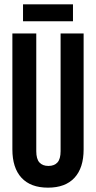

<svg xmlns="http://www.w3.org/2000/svg" viewBox="-20 -854 442 884"><path d="M201 10Q121 10 79 -35.5Q37 -81 37 -166V-700H147V-158Q147 -122 161.5 -106Q176 -90 203 -90Q230 -90 244.5 -106Q259 -122 259 -158V-700H365V-166Q365 -81 323 -35.5Q281 10 201 10ZM86 -834H316V-756H86Z"/></svg>

Font: Booming Bebas 2
Style: Regular
Weight: 400
Designer: Ryoichi Tsunekawa
Foundry: Ryoichi Tsunekawa
Version: Version 2.000